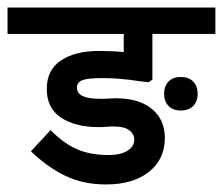

<svg xmlns="http://www.w3.org/2000/svg" viewBox="-44 -486 591 509"><path d="M527 -396H360V-275L350 -268L324 -271Q274 -279 226 -279Q189 -279 174.5 -273.5Q160 -268 160 -254Q160 -238 176 -231Q192 -224 222 -224Q238 -224 247 -225Q316 -229 354.5 -200.5Q393 -172 393 -120Q393 -64 351 -30.5Q309 3 237 3Q176 3 128 -20.5Q80 -44 38 -85L90 -141Q126 -105 161 -90Q196 -75 244 -75Q276 -75 294 -86.5Q312 -98 312 -116Q312 -132 296 -142.5Q280 -153 240 -150Q232 -149 218 -149Q156 -149 118 -174Q80 -199 80 -250Q80 -301 118 -326Q156 -351 218 -351Q252 -351 284 -348V-396H-24V-466H527ZM480 -237Q480 -217 468 -205Q456 -193 435 -193Q415 -193 403 -205Q391 -217 391 -237Q391 -258 403 -270Q415 -282 435 -282Q456 -282 468 -270Q480 -258 480 -237Z"/></svg>

Font: Cambay Devanagari
Style: Regular
Weight: 700
Designer: Pooja Saxena
Foundry: Pooja Saxena
Version: Version 1.095;PS 001.095;hotconv 1.0.70;makeotf.lib2.5.58329